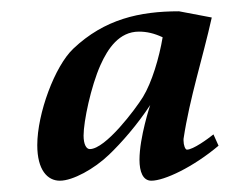

<svg xmlns="http://www.w3.org/2000/svg" viewBox="-20 -635 408 340"><path d="M46 -378C46 -334 64 -315 86 -315C109 -315 147 -336 173 -361C195 -382 223 -414 246 -449C246 -449 227 -392 227 -352C227 -331 233 -315 248 -315C271 -315 322 -339 367 -377L358 -397C348 -389 322 -370 311 -370C308 -370 305 -378 305 -386V-389C316 -462 339 -532 355 -604L297 -615C227 -615 165 -601 110 -549C77 -518 46 -434 46 -378ZM128 -395C128 -420 141 -482 158 -520C171 -549 191 -579 226 -579C240 -579 253 -576 268 -569C262 -533 249 -489 233 -463C220 -442 167 -371 139 -371C133 -371 128 -379 128 -395Z"/></svg>

Font: KpRoman
Style: SemiboldItalic
Weight: 600
Italic angle: -11°
Version: Version 0.66